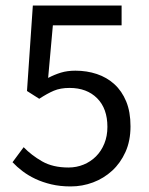

<svg xmlns="http://www.w3.org/2000/svg" viewBox="-20 -658 537 690"><path d="M65 -129Q93 -100 131.5 -78Q170 -56 226 -56Q255 -56 280.5 -66.5Q306 -77 325 -96Q344 -115 355 -142Q366 -169 366 -202Q366 -268 329 -305Q292 -342 230 -342Q197 -342 173.5 -332Q150 -322 121 -303L77 -331L98 -638H417V-567H170L153 -378Q176 -390 199 -397Q222 -404 251 -404Q292 -404 328 -392Q364 -380 391 -355.5Q418 -331 433.5 -293.5Q449 -256 449 -204Q449 -152 431 -112Q413 -72 383 -44.5Q353 -17 314.5 -2.5Q276 12 234 12Q196 12 164.5 4.5Q133 -3 107.5 -15Q82 -27 61.5 -42.5Q41 -58 25 -75Z"/></svg>

Font: Myanmar Sanpya
Style: Regular
Weight: 400
Designer: Danh Hong
Foundry: Google Inc.
Version: Version 2.00 November 22, 2015